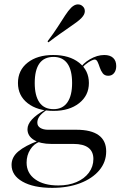

<svg xmlns="http://www.w3.org/2000/svg" viewBox="-20 -683 584 895"><path d="M223.4 192.7Q136.3 192.7 85.1 163.7Q33.9 134.7 33.9 85.5Q33.9 49.2 65.7 22.6Q97.6 -4 158.1 -26.6L166.1 -22.6Q137.9 -12.9 121 14.1Q104 41.1 104 75Q104 124.2 144 152.8Q183.9 181.5 251.6 181.5Q300 181.5 336.7 165.7Q373.4 150 394.4 121.8Q415.3 93.5 415.3 58.1Q415.3 23.4 391.9 5.6Q368.5 -12.1 322.6 -12.1H219.4Q168.5 -12.1 138.3 -30.6Q108.1 -49.2 108.1 -80.6Q108.1 -103.2 128.6 -125.8Q149.2 -148.4 188.7 -170.2L196 -169.4Q171.8 -152.4 162.9 -139.1Q154 -125.8 154 -111.3Q154 -95.2 168.1 -86.7Q182.3 -78.2 204 -78.2H336.3Q404.8 -78.2 439.9 -52.8Q475 -27.4 475 22.6Q475 72.6 442.7 110.9Q410.5 149.2 353.6 171Q296.8 192.7 223.4 192.7ZM229.8 -166.1Q154.8 -166.1 109.3 -201.6Q63.7 -237.1 63.7 -296Q63.7 -355.6 108.9 -391.1Q154 -426.6 228.2 -426.6Q303.2 -426.6 348.8 -390.7Q394.4 -354.8 394.4 -296Q394.4 -237.9 348.8 -202Q303.2 -166.1 229.8 -166.1ZM229.8 -174.2Q271.8 -174.2 294 -205.6Q316.1 -237.1 316.1 -296Q316.1 -356.5 294 -387.1Q271.8 -417.7 229.8 -417.7Q185.5 -417.7 163.7 -387.1Q141.9 -356.5 141.9 -296Q141.9 -237.1 163.7 -205.6Q185.5 -174.2 229.8 -174.2ZM484.7 -329.8Q467.7 -329.8 458.9 -341.5Q450 -353.2 445.2 -368.1Q440.3 -383.1 435.1 -394.4Q429.8 -405.6 421 -405.6Q416.1 -405.6 404 -399.6Q391.9 -393.5 378.2 -382.3Q364.5 -371 354.8 -354L350.8 -359.7Q365.3 -387.1 399.2 -406.9Q433.1 -426.6 466.1 -426.6Q492.7 -426.6 507.3 -413.3Q521.8 -400 521.8 -375Q521.8 -354.8 511.7 -342.3Q501.6 -329.8 484.7 -329.8ZM205.6 -485.5 201.6 -490.3Q229.8 -527.4 249.2 -557.7Q268.5 -587.9 283.5 -610.9Q298.4 -633.9 312.1 -647.6Q327.4 -662.1 341.9 -662.5Q356.5 -662.9 366.1 -653.2Q375.8 -644.4 375.4 -629.8Q375 -615.3 360.5 -600Q351.6 -590.3 336.7 -579.4Q321.8 -568.5 302 -554.8Q282.3 -541.1 258.1 -524.2Q233.9 -507.3 205.6 -485.5Z"/></svg>

Font: Playfair 144pt SemiExpanded Light
Style: Regular
Weight: 300
Width: 6
Designer: Claus Eggers Sørensen
Foundry: Claus Eggers Sørensen
Version: Version 2.203